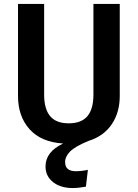

<svg xmlns="http://www.w3.org/2000/svg" viewBox="-20 -711 696 970"><path d="M585 -691V-226Q585 -143 544.5 -83Q504 -23 427 1Q359 29 334 54.5Q309 80 309 108Q309 154 363 154Q392 154 424 147L414 232Q377 239 347 239Q286 239 248 209Q210 179 210 130Q210 56 299 14Q188 7 129.5 -58Q71 -123 71 -226V-691H203V-233Q203 -160 233.5 -124Q264 -88 327 -88Q391 -88 421.5 -124Q452 -160 452 -233V-691Z"/></svg>

Font: Fira Sans Medium
Style: Regular
Weight: 500
Designer: bBox Type GmbH & Carrois Corporate GbR & Edenspiekermann AG
Foundry: bBox Type GmbH & Carrois Corporate GbR & Edenspiekermann AG
Version: Version 4.301